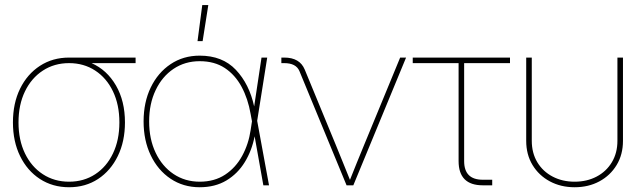

<svg xmlns="http://www.w3.org/2000/svg" viewBox="-20 -748 2600 775"><path d="M258.8 7.8Q192.4 7.8 141.1 -25.6Q89.8 -59.1 61 -118.2Q32.2 -177.2 32.2 -253.9Q32.2 -331.1 61 -389.9Q89.8 -448.7 141.1 -482.2Q192.4 -515.6 258.8 -515.6H527.3V-493.2H349.6Q411.6 -465.8 448 -403.1Q484.4 -340.3 484.4 -253.9Q484.4 -177.2 455.6 -118.2Q426.8 -59.1 376 -25.6Q325.2 7.8 258.8 7.8ZM258.8 -493.2Q199.2 -493.2 153.1 -463.1Q106.9 -433.1 80.8 -379.2Q54.7 -325.2 54.7 -253.9Q54.7 -182.6 80.8 -128.7Q106.9 -74.7 153.1 -44.7Q199.2 -14.6 258.8 -14.6Q318.4 -14.6 364.3 -44.7Q410.2 -74.7 436 -128.7Q461.9 -182.6 461.9 -253.9Q461.9 -325.2 436 -379.2Q410.2 -433.1 364.3 -463.1Q318.4 -493.2 258.8 -493.2Z M786.1 7.8Q719.7 7.8 668.5 -26.6Q617.2 -61 588.4 -121.1Q559.6 -181.2 559.6 -257.8Q559.6 -335 588.4 -394.8Q617.2 -454.6 668.5 -489Q719.7 -523.4 786.1 -523.4Q877.9 -523.4 932.1 -466.1Q986.3 -408.7 1005.9 -318.4L1035.6 -515.6H1058.6L1018.1 -260.3L1065.9 0H1043L1007.8 -197.8Q996.6 -140.1 968 -93.5Q939.5 -46.9 893.8 -19.5Q848.1 7.8 786.1 7.8ZM997.1 -258.3 991.7 -287.6Q981 -349.6 955.1 -397.7Q929.2 -445.8 887.5 -473.4Q845.7 -501 786.1 -501Q726.6 -501 680.4 -470Q634.3 -439 608.2 -384Q582 -329.1 582 -257.8Q582 -186.5 608.2 -131.6Q634.3 -76.7 680.4 -45.7Q726.6 -14.6 786.1 -14.6Q845.7 -14.6 888.7 -43Q931.6 -71.3 957.5 -118.9Q983.4 -166.5 991.7 -223.1ZM777.3 -582 796.4 -727.5H820.8L797.9 -582Z M1378.9 0 1188.5 -461.4Q1174.8 -493.2 1127.4 -493.2H1115.7V-515.6H1127.4Q1189.9 -515.6 1210 -467.3L1335 -164.1Q1349.1 -129.4 1363.8 -93.3Q1378.4 -57.1 1392.6 -22Q1406.7 -57.1 1421.1 -93Q1435.5 -128.9 1450.2 -164.1L1595.2 -515.6H1619.1L1406.2 0Z M1928.7 0Q1831.1 0 1831.1 -97.7V-493.2H1646V-515.6H2038.6V-493.2H1853.5V-97.7Q1853.5 -22.5 1928.7 -22.5H1966.8V0Z M2299.3 7.8Q2243.7 7.8 2199.5 -15.9Q2155.3 -39.6 2129.6 -81.8Q2104 -124 2104 -179.7V-515.6H2126.5V-179.7Q2126.5 -130.4 2148.9 -93Q2171.4 -55.7 2210.7 -35.2Q2250 -14.6 2299.3 -14.6Q2349.1 -14.6 2388.2 -35.2Q2427.2 -55.7 2449.7 -93Q2472.2 -130.4 2472.2 -179.7V-515.6H2494.6V-179.7Q2494.6 -124 2469 -81.8Q2443.4 -39.6 2399.4 -15.9Q2355.5 7.8 2299.3 7.8Z"/></svg>

Font: Inter Display Thin
Style: Regular
Weight: 100
Designer: Rasmus Andersson
Foundry: rsms
Version: Version 4.000;git-a52131595